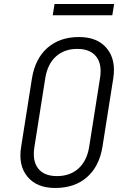

<svg xmlns="http://www.w3.org/2000/svg" viewBox="-20 -924 640 954"><path d="M254 10Q163 10 116.5 -46Q70 -102 85 -194L139 -536Q155 -633 216 -686.5Q277 -740 373 -740Q464 -740 510.5 -684Q557 -628 543 -536L489 -194Q473 -97 412 -43.5Q351 10 254 10ZM263 -49Q328 -49 370 -87Q412 -125 423 -194L477 -536Q488 -605 458 -643Q428 -681 364 -681Q299 -681 257.5 -643Q216 -605 205 -536L151 -194Q140 -125 169.5 -87Q199 -49 263 -49ZM242 -848 251 -904H547L538 -848Z"/></svg>

Font: JetBrains Mono NL ExtraLight
Style: Italic
Weight: 200
Italic angle: -9°
Monospace: yes
Designer: Philipp Nurullin, Konstantin Bulenkov
Foundry: JetBrains
Version: Version 2.305; ttfautohint (v1.8.4.7-5d5b)